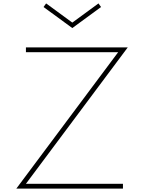

<svg xmlns="http://www.w3.org/2000/svg" viewBox="-20 -1102 844 1122"><path d="M75.5 0H698.5V-28H131.5L726.5 -825H131.5V-797H670.5ZM402.5 -938 570.5 -1061 555.5 -1082 402.5 -970 249.5 -1082 234.5 -1061Z"/></svg>

Font: Spartan Thin
Style: Regular
Weight: 100
Designer: Matt Bailey, Mirko Velimirovic
Foundry: Matt Bailey
Version: Version 1.003; ttfautohint (v1.8.3)